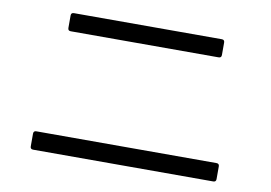

<svg xmlns="http://www.w3.org/2000/svg" viewBox="-67 -765 1134 803"><g transform="rotate(10 500.0 -364.0)"><path d="M186 -660H814Q826 -660 826 -648V-595Q826 -583 814 -583H186Q174 -583 174 -595V-648Q174 -660 186 -660ZM117 -146H882Q894 -146 894 -134V-80Q894 -68 882 -68H117Q105 -68 105 -80V-134Q105 -146 117 -146Z"/></g></svg>

Font: LINE Seed JP_TTF Regular
Style: Regular
Weight: 400
Designer: LINE & Fontrix & Fontworks
Version: Version 1.002